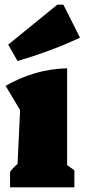

<svg xmlns="http://www.w3.org/2000/svg" viewBox="-20 -801 362 821"><path d="M23 0V-66Q37 -85 55 -100L66 -330L4 -434Q63 -468 128.5 -487.5Q194 -507 267 -509V-95L298 -73V0ZM55 -540 15 -610 225 -781H251L322 -640Q256 -609 189.5 -584.5Q123 -560 55 -540Z"/></svg>

Font: Piazzolla Black
Style: Regular
Weight: 900
Designer: Juan Pablo del Peral
Foundry: Huerta Tipografica
Version: Version 1.330